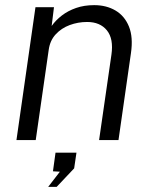

<svg xmlns="http://www.w3.org/2000/svg" viewBox="-20 -545 590 747"><path d="M44 0 118 -517H190L181 -444Q197 -466.5 220.8 -484.8Q244.5 -503 276 -514Q307.5 -525 346.5 -525Q394 -525 429.5 -504Q465 -483 481.8 -441.5Q498.5 -400 489.5 -338.5L441 0H365.5L413.5 -332Q422.5 -394 396 -426.8Q369.5 -459.5 319 -459.5Q283.5 -459.5 251.2 -447.5Q219 -435.5 196.8 -411.5Q174.5 -387.5 169.5 -351L119 0ZM167.5 182 213 123 186 121.5 196 49H277.5L268.5 110L200.5 182Z"/></svg>

Font: Public Sans Thin Light
Style: Italic
Weight: 300
Italic angle: -8°
Version: Version 2.001